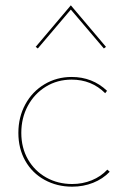

<svg xmlns="http://www.w3.org/2000/svg" viewBox="-20 -698 465 721"><path d="M114 -522 246 -678 378 -522 370 -516 246 -662 122 -516ZM49 -199Q49 -258 75 -306Q101 -354 147 -381.5Q193 -409 249 -409Q327 -409 382 -357L375 -348Q324 -399 249 -399Q195 -399 152 -372.5Q109 -346 84.5 -300.5Q60 -255 60 -199Q60 -143 85 -99.5Q110 -56 153.5 -31.5Q197 -7 251 -7Q290 -7 324.5 -21Q359 -35 383 -61L392 -53Q366 -26 329.5 -11.5Q293 3 251 3Q194 3 147.5 -22.5Q101 -48 75 -94Q49 -140 49 -199Z"/></svg>

Font: Ysabeau Infant Hairline
Style: Regular
Weight: 100
Designer: Christian Thalmann (Catharsis Fonts)
Version: Version 0.003